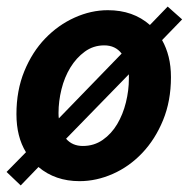

<svg xmlns="http://www.w3.org/2000/svg" viewBox="-20 -539 574 584"><path d="M181 -117Q200 -95 232 -95Q266 -95 292.5 -113.5Q319 -132 336.5 -161.5Q354 -191 363 -227.5Q372 -264 372 -299V-313ZM350 -376Q331 -401 297 -401Q264 -401 238 -382Q212 -363 194 -333.5Q176 -304 167 -267.5Q158 -231 158 -195Q158 -184 159 -179ZM473 -417Q486 -394 493 -366Q500 -338 500 -304Q500 -232 476 -173.5Q452 -115 412.5 -73.5Q373 -32 323 -10Q273 12 222 12Q148 12 97 -31L43 25L0 -16L59 -76Q30 -123 30 -192Q30 -264 54 -322.5Q78 -381 117.5 -422Q157 -463 207 -485.5Q257 -508 308 -508Q385 -508 436 -463L490 -519L534 -480Z"/></svg>

Font: mr_Source Sans Pro
Style: Bold Italic
Weight: 700
Italic angle: -11°
Designer: Paul D. Hunt
Foundry: Adobe Systems Incorporated
Version: Version 1.036;July 10, 2024;FontCreator 11.5.0.2430 64-bit